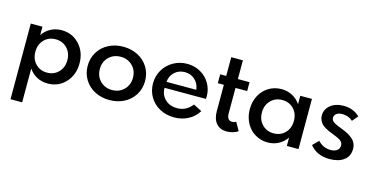

<svg xmlns="http://www.w3.org/2000/svg" viewBox="-84 -1062 3357 1721"><g transform="rotate(15 1595.0 -202.0)"><path d="M71.8 -465.5H180V-388.2Q210.5 -432.3 255.7 -456.1Q300.9 -480 355.5 -480Q455.5 -480 520.9 -409.5Q586.4 -339.1 586.4 -232.7Q586.4 -126.8 520.9 -56.1Q455.5 14.5 355.5 14.5Q300.9 14.5 255.7 -9.3Q210.5 -33.2 180 -77.3V236.4H71.8ZM325 -387.3Q260 -387.3 218.4 -343.9Q176.8 -300.5 176.8 -232.7Q176.8 -165 218.6 -121.6Q260.5 -78.2 325 -78.2Q389.5 -78.2 431.6 -121.8Q473.6 -165.5 473.6 -232.7Q473.6 -300 431.6 -343.6Q389.5 -387.3 325 -387.3Z M697.5 -104.5Q662.3 -161.4 662.3 -232.7Q662.3 -304.1 697.5 -360.9Q732.7 -417.7 793.4 -448.9Q854.1 -480 928.6 -480Q1003.2 -480 1063.9 -448.9Q1124.5 -417.7 1159.8 -360.9Q1195 -304.1 1195 -232.7Q1195 -161.4 1159.8 -104.5Q1124.5 -47.7 1063.9 -16.6Q1003.2 14.5 928.6 14.5Q854.1 14.5 793.4 -16.6Q732.7 -47.7 697.5 -104.5ZM818.6 -343.4Q775 -300 775 -232.7Q775 -165.5 818.6 -122Q862.3 -78.6 928.6 -78.6Q995 -78.6 1038.6 -122Q1082.3 -165.5 1082.3 -232.7Q1082.3 -300 1038.6 -343.4Q995 -386.8 928.6 -386.8Q862.3 -386.8 818.6 -343.4Z M1268.6 -231.4Q1268.6 -300.9 1302.5 -358Q1336.4 -415 1394.5 -447.5Q1452.7 -480 1522.7 -480Q1589.5 -480 1645.2 -448.4Q1700.9 -416.8 1732.7 -362.3Q1764.5 -307.7 1764.5 -242.7Q1764.5 -235.9 1763.6 -219.5H1379.1Q1379.1 -154.1 1422.3 -113.2Q1465.5 -72.3 1534.5 -72.3Q1618.6 -72.3 1673.2 -143.2L1751.4 -102.7Q1717.7 -47.3 1659.1 -16.4Q1600.5 14.5 1529.1 14.5Q1455 14.5 1395.2 -17.7Q1335.5 -50 1302 -106.4Q1268.6 -162.7 1268.6 -231.4ZM1520 -402.7Q1463.6 -402.7 1425 -367Q1386.4 -331.4 1382.3 -275.9H1658.6Q1652.3 -332.3 1613.6 -367.5Q1575 -402.7 1520 -402.7Z M1829.5 -465.5H1885.5V-639.5H1993.6V-465.5H2101.8V-383.2H1993.6V-146.4Q1993.6 -115 2005.9 -98.4Q2018.2 -81.8 2041.8 -81.8Q2061.8 -81.8 2078.6 -92.3L2121.4 -15.9Q2102.3 -1.8 2073.4 6.4Q2044.5 14.5 2016.4 14.5Q1954.5 14.5 1920 -25.9Q1885.5 -66.4 1885.5 -139.1V-383.2H1829.5Z M2397.3 14.5Q2348.2 14.5 2305 -4.5Q2261.8 -23.6 2231.6 -56.4Q2201.4 -89.1 2183.9 -135Q2166.4 -180.9 2166.4 -232.7Q2166.4 -302.3 2195.9 -358.9Q2225.5 -415.5 2278.4 -447.7Q2331.4 -480 2397.3 -480Q2451.4 -480 2496.6 -456.1Q2541.8 -432.3 2572.7 -388.2V-465.5H2680.9V0H2572.7V-77.3Q2541.8 -33.2 2496.6 -9.3Q2451.4 14.5 2397.3 14.5ZM2427.7 -387.3Q2363.2 -387.3 2321.1 -343.6Q2279.1 -300 2279.1 -232.7Q2279.1 -165.5 2321.1 -121.8Q2363.2 -78.2 2427.7 -78.2Q2492.3 -78.2 2534.1 -121.6Q2575.9 -165 2575.9 -232.7Q2575.9 -300.5 2534.3 -343.9Q2492.7 -387.3 2427.7 -387.3Z M2788.6 -66.4 2841.8 -119.5Q2890.9 -66.4 2960 -66.4Q2995.5 -66.4 3018.4 -82.7Q3041.4 -99.1 3041.4 -129.5Q3041.4 -157.3 3017.7 -174.1Q2994.1 -190.9 2942.3 -210Q2919.1 -218.6 2904.3 -225Q2889.5 -231.4 2868.4 -243.9Q2847.3 -256.4 2835 -269.3Q2822.7 -282.3 2813.6 -302.3Q2804.5 -322.3 2804.5 -345.5Q2804.5 -403.6 2851.6 -441.6Q2898.6 -479.5 2974.1 -479.5Q3062.7 -479.5 3123.2 -421.4L3077.7 -368.6Q3037.3 -405 2980.9 -405Q2946.4 -405 2926.6 -390.2Q2906.8 -375.5 2906.8 -351.4Q2906.8 -327.3 2928.6 -312.3Q2950.5 -297.3 3002.3 -278.2Q3038.2 -265 3063.9 -251.4Q3089.5 -237.7 3110.7 -219.8Q3131.8 -201.8 3142.5 -178.6Q3153.2 -155.5 3153.2 -126.8Q3153.2 -59.5 3104.1 -22.5Q3055 14.5 2970 14.5Q2853.6 14.5 2788.6 -66.4Z"/></g></svg>

Font: Spartan MB SemBd
Style: Regular
Weight: 600
Designer: Matt Bailey, Mirko Velimirovic
Foundry: Matt Bailey
Version: Version 1.005